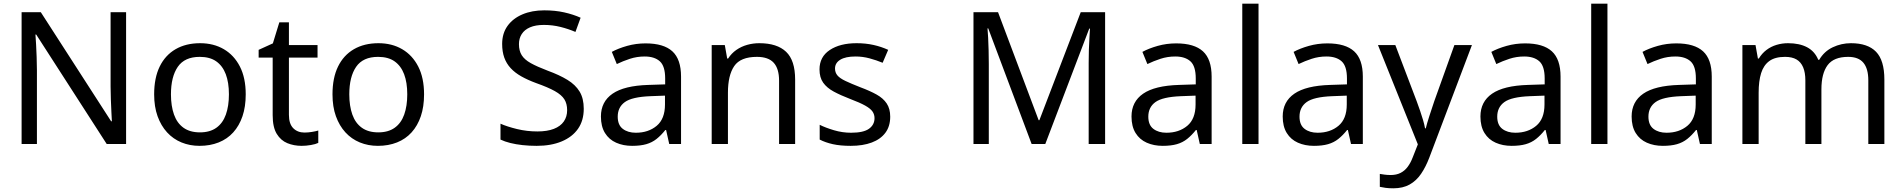

<svg xmlns="http://www.w3.org/2000/svg" viewBox="-20 -780 10308 1040"><path d="M663 0H558L176 -593H172Q174 -570 175.5 -538.5Q177 -507 178.5 -471.5Q180 -436 180 -399V0H97V-714H201L582 -123H586Q585 -139 583.5 -171Q582 -203 580.5 -241Q579 -279 579 -311V-714H663Z M1311 -269Q1311 -202 1293.5 -150.5Q1276 -99 1243.5 -63Q1211 -27 1164.5 -8.5Q1118 10 1061 10Q1008 10 963 -8.5Q918 -27 885 -63Q852 -99 833.5 -150.5Q815 -202 815 -269Q815 -358 845 -419.5Q875 -481 931 -513.5Q987 -546 1064 -546Q1137 -546 1192.5 -513.5Q1248 -481 1279.5 -419.5Q1311 -358 1311 -269ZM906 -269Q906 -206 922.5 -159.5Q939 -113 974 -88Q1009 -63 1063 -63Q1117 -63 1152 -88Q1187 -113 1203.5 -159.5Q1220 -206 1220 -269Q1220 -333 1203 -378Q1186 -423 1151.5 -447.5Q1117 -472 1062 -472Q980 -472 943 -418Q906 -364 906 -269Z M1629 -62Q1649 -62 1670 -65.5Q1691 -69 1704 -73V-6Q1690 1 1664 5.5Q1638 10 1614 10Q1572 10 1536.5 -4.5Q1501 -19 1479 -55Q1457 -91 1457 -156V-468H1381V-510L1458 -545L1493 -659H1545V-536H1700V-468H1545V-158Q1545 -109 1568.5 -85.5Q1592 -62 1629 -62Z M2277 -269Q2277 -202 2259.5 -150.5Q2242 -99 2209.5 -63Q2177 -27 2130.5 -8.5Q2084 10 2027 10Q1974 10 1929 -8.5Q1884 -27 1851 -63Q1818 -99 1799.5 -150.5Q1781 -202 1781 -269Q1781 -358 1811 -419.5Q1841 -481 1897 -513.5Q1953 -546 2030 -546Q2103 -546 2158.5 -513.5Q2214 -481 2245.5 -419.5Q2277 -358 2277 -269ZM1872 -269Q1872 -206 1888.5 -159.5Q1905 -113 1940 -88Q1975 -63 2029 -63Q2083 -63 2118 -88Q2153 -113 2169.5 -159.5Q2186 -206 2186 -269Q2186 -333 2169 -378Q2152 -423 2117.5 -447.5Q2083 -472 2028 -472Q1946 -472 1909 -418Q1872 -364 1872 -269Z M3142 -191Q3142 -127 3111 -82.5Q3080 -38 3022.5 -14Q2965 10 2887 10Q2847 10 2810.5 6Q2774 2 2744 -5.5Q2714 -13 2691 -24V-110Q2727 -94 2780.5 -81Q2834 -68 2891 -68Q2944 -68 2980 -82Q3016 -96 3034 -122Q3052 -148 3052 -183Q3052 -218 3037 -242Q3022 -266 2985.5 -286.5Q2949 -307 2884 -330Q2838 -347 2803.5 -366.5Q2769 -386 2746 -411Q2723 -436 2711.5 -468Q2700 -500 2700 -542Q2700 -599 2729 -639.5Q2758 -680 2809.5 -702Q2861 -724 2928 -724Q2987 -724 3036 -713Q3085 -702 3125 -684L3097 -607Q3060 -623 3016.5 -634Q2973 -645 2926 -645Q2881 -645 2851 -632Q2821 -619 2806 -595.5Q2791 -572 2791 -541Q2791 -505 2806 -481Q2821 -457 2855 -438Q2889 -419 2947 -397Q3010 -374 3053.5 -347.5Q3097 -321 3119.5 -284Q3142 -247 3142 -191Z M3477 -545Q3575 -545 3622 -502Q3669 -459 3669 -365V0H3605L3588 -76H3584Q3561 -47 3536.5 -27.5Q3512 -8 3480.5 1Q3449 10 3404 10Q3356 10 3317.5 -7Q3279 -24 3257 -59.5Q3235 -95 3235 -149Q3235 -229 3298 -272.5Q3361 -316 3492 -320L3583 -323V-355Q3583 -422 3554 -448Q3525 -474 3472 -474Q3430 -474 3392 -461.5Q3354 -449 3321 -433L3294 -499Q3329 -518 3377 -531.5Q3425 -545 3477 -545ZM3503 -259Q3403 -255 3364.5 -227Q3326 -199 3326 -148Q3326 -103 3353.5 -82Q3381 -61 3424 -61Q3492 -61 3537 -98.5Q3582 -136 3582 -214V-262Z M4093 -546Q4189 -546 4238 -499.5Q4287 -453 4287 -349V0H4200V-343Q4200 -408 4171 -440Q4142 -472 4080 -472Q3991 -472 3957 -422Q3923 -372 3923 -278V0H3835V-536H3906L3919 -463H3924Q3942 -491 3968.5 -509.5Q3995 -528 4027 -537Q4059 -546 4093 -546Z M4802 -148Q4802 -96 4776 -61Q4750 -26 4702 -8Q4654 10 4588 10Q4532 10 4491.5 1Q4451 -8 4420 -24V-104Q4452 -88 4497.5 -74.5Q4543 -61 4590 -61Q4657 -61 4687 -82.5Q4717 -104 4717 -140Q4717 -160 4706 -176Q4695 -192 4666.5 -208Q4638 -224 4585 -244Q4533 -264 4496 -284Q4459 -304 4439 -332Q4419 -360 4419 -404Q4419 -472 4474.5 -509Q4530 -546 4620 -546Q4669 -546 4711.5 -536.5Q4754 -527 4791 -510L4761 -440Q4727 -454 4690 -464Q4653 -474 4614 -474Q4560 -474 4531.5 -456.5Q4503 -439 4503 -409Q4503 -387 4516 -371.5Q4529 -356 4559.5 -341.5Q4590 -327 4641 -307Q4692 -288 4728 -268Q4764 -248 4783 -219.5Q4802 -191 4802 -148Z M5568 0 5333 -626H5329Q5331 -606 5332.5 -575Q5334 -544 5335 -507.5Q5336 -471 5336 -433V0H5253V-714H5386L5606 -129H5610L5834 -714H5966V0H5877V-439Q5877 -474 5878 -508.5Q5879 -543 5881 -573.5Q5883 -604 5884 -625H5880L5642 0Z M6351 -545Q6449 -545 6496 -502Q6543 -459 6543 -365V0H6479L6462 -76H6458Q6435 -47 6410.5 -27.5Q6386 -8 6354.5 1Q6323 10 6278 10Q6230 10 6191.5 -7Q6153 -24 6131 -59.5Q6109 -95 6109 -149Q6109 -229 6172 -272.5Q6235 -316 6366 -320L6457 -323V-355Q6457 -422 6428 -448Q6399 -474 6346 -474Q6304 -474 6266 -461.5Q6228 -449 6195 -433L6168 -499Q6203 -518 6251 -531.5Q6299 -545 6351 -545ZM6377 -259Q6277 -255 6238.5 -227Q6200 -199 6200 -148Q6200 -103 6227.5 -82Q6255 -61 6298 -61Q6366 -61 6411 -98.5Q6456 -136 6456 -214V-262Z M6797 0H6709V-760H6797Z M7170 -545Q7268 -545 7315 -502Q7362 -459 7362 -365V0H7298L7281 -76H7277Q7254 -47 7229.5 -27.5Q7205 -8 7173.5 1Q7142 10 7097 10Q7049 10 7010.5 -7Q6972 -24 6950 -59.5Q6928 -95 6928 -149Q6928 -229 6991 -272.5Q7054 -316 7185 -320L7276 -323V-355Q7276 -422 7247 -448Q7218 -474 7165 -474Q7123 -474 7085 -461.5Q7047 -449 7014 -433L6987 -499Q7022 -518 7070 -531.5Q7118 -545 7170 -545ZM7196 -259Q7096 -255 7057.5 -227Q7019 -199 7019 -148Q7019 -103 7046.5 -82Q7074 -61 7117 -61Q7185 -61 7230 -98.5Q7275 -136 7275 -214V-262Z M7444 -536H7538L7654 -231Q7664 -204 7672.5 -179Q7681 -154 7688 -130.5Q7695 -107 7699 -85H7703Q7709 -110 7722 -150.5Q7735 -191 7749 -232L7858 -536H7953L7722 74Q7703 124 7677.5 161.5Q7652 199 7615.5 219.5Q7579 240 7527 240Q7503 240 7485 237.5Q7467 235 7454 232V162Q7465 164 7480.5 166Q7496 168 7513 168Q7544 168 7566.5 156.5Q7589 145 7605 123.5Q7621 102 7632 73L7660 2Z M8241 -545Q8339 -545 8386 -502Q8433 -459 8433 -365V0H8369L8352 -76H8348Q8325 -47 8300.5 -27.5Q8276 -8 8244.5 1Q8213 10 8168 10Q8120 10 8081.5 -7Q8043 -24 8021 -59.5Q7999 -95 7999 -149Q7999 -229 8062 -272.5Q8125 -316 8256 -320L8347 -323V-355Q8347 -422 8318 -448Q8289 -474 8236 -474Q8194 -474 8156 -461.5Q8118 -449 8085 -433L8058 -499Q8093 -518 8141 -531.5Q8189 -545 8241 -545ZM8267 -259Q8167 -255 8128.5 -227Q8090 -199 8090 -148Q8090 -103 8117.5 -82Q8145 -61 8188 -61Q8256 -61 8301 -98.5Q8346 -136 8346 -214V-262Z M8687 0H8599V-760H8687Z M9060 -545Q9158 -545 9205 -502Q9252 -459 9252 -365V0H9188L9171 -76H9167Q9144 -47 9119.5 -27.5Q9095 -8 9063.5 1Q9032 10 8987 10Q8939 10 8900.5 -7Q8862 -24 8840 -59.5Q8818 -95 8818 -149Q8818 -229 8881 -272.5Q8944 -316 9075 -320L9166 -323V-355Q9166 -422 9137 -448Q9108 -474 9055 -474Q9013 -474 8975 -461.5Q8937 -449 8904 -433L8877 -499Q8912 -518 8960 -531.5Q9008 -545 9060 -545ZM9086 -259Q8986 -255 8947.5 -227Q8909 -199 8909 -148Q8909 -103 8936.5 -82Q8964 -61 9007 -61Q9075 -61 9120 -98.5Q9165 -136 9165 -214V-262Z M10006 -546Q10097 -546 10142 -499.5Q10187 -453 10187 -349V0H10100V-345Q10100 -408 10073.5 -440Q10047 -472 9991 -472Q9913 -472 9879.5 -427Q9846 -382 9846 -296V0H9759V-345Q9759 -387 9747 -415.5Q9735 -444 9711 -458Q9687 -472 9649 -472Q9595 -472 9564 -449.5Q9533 -427 9519.5 -384Q9506 -341 9506 -278V0H9418V-536H9489L9502 -463H9507Q9524 -491 9548.5 -509.5Q9573 -528 9603 -537Q9633 -546 9665 -546Q9727 -546 9768.5 -524Q9810 -502 9829 -456H9834Q9861 -502 9907.5 -524Q9954 -546 10006 -546Z"/></svg>

Font: Noto Sans Malayalam
Style: Regular
Weight: 400
Designer: Jelle Bosma - Monotype Design Team
Foundry: Monotype Imaging Inc.
Version: Version 2.103